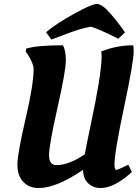

<svg xmlns="http://www.w3.org/2000/svg" viewBox="-20 -939 708 971"><path d="M313 -633C313 -667.7 308 -693.3 298 -710C210.7 -710 148.7 -704.3 112 -693L110 -678L120 -664C126.7 -654.7 133.3 -642.5 140 -627.5C146.7 -612.5 150 -599.7 150 -589C150 -537.7 136.3 -453.5 109 -336.5C81.7 -219.5 68 -142.7 68 -106C68 -69.3 77.8 -40.5 97.5 -19.5C117.2 1.5 143.3 12 176 12C235.3 12 310 -18.7 400 -80C400.7 -50.7 409.3 -28 426 -12C442.7 4 463.7 12 489 12C535 12 587.7 -15 647 -69L629 -106C594.3 -88.7 574 -80 568 -80C562 -80 559 -89 559 -107C559 -148.3 575.2 -245 607.5 -397C639.8 -549 656 -643.3 656 -680C656 -696 655 -706 653 -710C599 -710 545.3 -699.7 492 -679C493.3 -671.7 494 -662.3 494 -651C492.7 -587.7 474 -472 438 -304C422.7 -231.3 413 -183 409 -159C355.7 -122.3 307.7 -104 265 -104C240.3 -104 228 -120.8 228 -154.5C228 -188.2 242.2 -267.7 270.5 -393C298.8 -518.3 313 -598.3 313 -633ZM354 -869C294 -835.7 247 -804.7 213 -776L240 -739C246 -741 272.2 -750.8 318.5 -768.5C364.8 -786.2 405 -798 439 -804C460.3 -799.3 506.7 -779 578 -743L612 -775C594 -802.3 570.3 -833.2 541 -867.5C511.7 -901.8 488.2 -919 470.5 -919C452.8 -919 414 -902.3 354 -869Z"/></svg>

Font: Oleo Script
Style: Regular
Weight: 400
Designer: Soytutype
Foundry: Soytutype
Version: Version 1.002